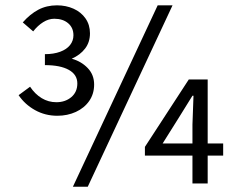

<svg xmlns="http://www.w3.org/2000/svg" viewBox="-20 -688 888 720"><path d="M191.4 -304.7Q224.6 -304.7 247.3 -323.7Q270 -342.8 270 -375Q270 -408.2 238 -426Q206.1 -443.8 148.4 -443.8V-484.9Q181.2 -484.9 205.6 -493.9Q230 -502.9 242.7 -519Q255.4 -535.2 255.4 -555.7Q255.4 -584 235.6 -600.8Q215.8 -617.7 183.6 -617.7Q162.6 -617.7 142.1 -605Q121.6 -592.3 104.5 -570.3L65.4 -604Q92.8 -635.3 123.8 -651.6Q154.8 -668 193.8 -668Q227.5 -668 255.9 -655.3Q284.2 -642.6 300.8 -618.7Q317.4 -594.7 317.4 -563Q317.4 -529.8 299.1 -505.9Q280.8 -481.9 249 -467.8Q284.7 -458 308.8 -432.9Q333 -407.7 333 -371.1Q333 -335.9 314.5 -309.3Q295.9 -282.7 264.4 -268.3Q232.9 -253.9 194.8 -253.9Q149.4 -253.9 111.3 -275.1Q73.2 -296.4 49.8 -331.1L92.8 -362.8Q111.3 -335 136.5 -319.8Q161.6 -304.7 191.4 -304.7ZM571.3 -668H627L309.1 12.2H253.4ZM758.8 -104.5V0H701.7V-104.5H523.4V-137.2L688 -390.1H758.8V-149.9H816.9V-104.5ZM701.7 -220.7 705.6 -329.1H701.7L651.4 -248L589.8 -149.9H701.7Z"/></svg>

Font: Varta
Style: Regular
Weight: 400
Designer: Joana Correia, Viktoriya Grabowska, Eben Sorkin
Foundry: Sorkin Type
Version: Version 1.003; ttfautohint (v1.3) -l 8 -r 24 -G 200 -x 12 -H